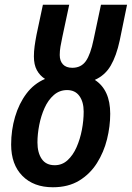

<svg xmlns="http://www.w3.org/2000/svg" viewBox="-20 -780 556 810"><path d="M203 10Q122 10 74.5 -38Q27 -86 27 -170Q27 -231 43.5 -287Q60 -343 91.5 -385Q123 -427 170 -447Q148 -461 135.5 -484Q123 -507 123 -542Q123 -563 126 -585Q129 -607 134 -633L161 -760H272L243 -624Q238 -601 235 -583Q232 -565 232 -548Q232 -523 245.5 -508.5Q259 -494 285 -494Q322 -494 342 -522Q362 -550 375 -614L406 -760H516L485 -609Q471 -544 447 -503Q423 -462 380 -443Q445 -401 445 -300Q445 -247 431.5 -192.5Q418 -138 389 -92Q360 -46 314 -18Q268 10 203 10ZM211 -83Q242 -83 265 -104Q288 -125 303 -159Q318 -193 325.5 -232.5Q333 -272 333 -309Q333 -350 315 -375Q297 -400 263 -400Q231 -400 207 -379Q183 -358 168 -324.5Q153 -291 145.5 -252.5Q138 -214 138 -179Q138 -136 156 -109.5Q174 -83 211 -83Z"/></svg>

Font: Noto Sans Condensed SemiBold
Style: Italic
Weight: 600
Width: 3
Italic angle: -12°
Designer: Monotype Design Team
Foundry: Monotype Imaging Inc.
Version: Version 2.013; ttfautohint (v1.8.4.7-5d5b)